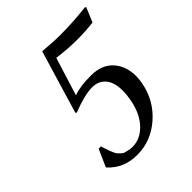

<svg xmlns="http://www.w3.org/2000/svg" viewBox="-176 -721 841 841"><g transform="rotate(-45 245.0 -300.0)"><path d="M190.9 9.8Q107.9 9.8 57.1 -45.9L54.2 -48.8L89.8 -128.9L104 -129.9Q105 -126 110.6 -108.9Q116.2 -91.8 117.7 -88.4Q119.1 -85 124.5 -72.5Q129.9 -60.1 133.5 -57.1Q137.2 -54.2 144 -46.6Q150.9 -39.1 158.4 -37.1Q166 -35.2 177 -32.5Q188 -29.8 201.2 -29.8Q250 -29.8 288.1 -70.3Q326.2 -110.8 338.9 -179.2Q344.7 -209 344.7 -234.4Q344.7 -286.1 321.8 -313Q298.8 -339.8 259.8 -339.8Q213.9 -339.8 134.8 -309.1L128.9 -312L216.8 -606Q280.8 -600.1 325.2 -600.1Q404.3 -600.1 483.9 -609.9L490.2 -606.9L461.9 -539.1Q414.1 -533.2 359.9 -533.2Q302.7 -533.2 240.2 -542L185.1 -365.2Q228 -380.4 293 -379.9Q359.4 -379.9 395.3 -340.1Q431.2 -300.3 431.2 -238.3Q431.2 -217.8 426.8 -195.8Q409.7 -106.9 342.8 -48.6Q275.9 9.8 190.9 9.8Z"/></g></svg>

Font: Linux Biolinum
Style: Italic
Weight: 400
Italic angle: -12°
Designer: Philipp H. Poll
Foundry: Philipp H. Poll
Version: Version 1.1.3 ; ttfautohint (v0.9)